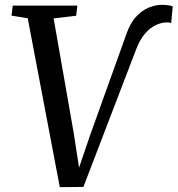

<svg xmlns="http://www.w3.org/2000/svg" viewBox="-20 -766 734 793"><path d="M227 7 94.5 -690.5 27.5 -701.5 32.5 -743H299.5L294.5 -701L201.5 -690L284.5 -216.5L313.5 -28L291.5 -29.5L352.5 -208.5L500.5 -621Q516.5 -669 541.5 -696.2Q566.5 -723.5 594.8 -734.8Q623 -746 647.5 -746Q665 -746 677.8 -743.8Q690.5 -741.5 693.5 -739L687 -671Q682.5 -672.5 678 -673Q673.5 -673.5 668 -673.5Q649 -673.5 625.2 -663.2Q601.5 -653 578.8 -627Q556 -601 539 -553.5L324.5 6Z"/></svg>

Font: Merriweather 28pt
Style: Italic
Weight: 400
Italic angle: -7.8°
Version: Version 2.101